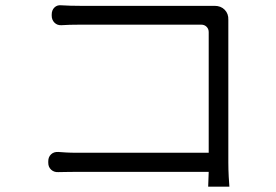

<svg xmlns="http://www.w3.org/2000/svg" viewBox="-20 -698 1040 724"><path d="M162 -90Q162 -106 172.5 -116Q183 -126 200 -125Q212 -124 229.5 -123Q247 -122 270 -122H767V-577Q767 -589 759 -597Q751 -605 739 -605H282Q261 -605 243 -604.5Q225 -604 212 -603Q196 -602 185.5 -612.5Q175 -623 175 -639V-643Q175 -660 185.5 -670Q196 -680 212 -678Q227 -677 245.5 -676.5Q264 -676 281 -676H772Q775 -676 781 -676Q787 -676 789 -676Q813 -676 827.5 -661Q842 -646 841 -623Q841 -619 841 -616.5Q841 -614 841 -603V-86Q841 -59 842.5 -31Q844 -3 845 6H765L767 -50H272Q247 -50 229 -49.5Q211 -49 200 -49Q184 -48 173 -58Q162 -68 162 -84Z"/></svg>

Font: Chiron GoRound TC N
Style: Regular
Weight: 350
Designer: Ryoko NISHIZUKA 西塚涼子 (kana, bopomofo & ideographs); Paul D. Hunt (Latin, Greek & Cyrillic); Sandoll Communications 산돌커뮤니
Foundry: Adobe
Version: Version 1.000;hotconv 1.1.1;makeotfexe 2.6.0